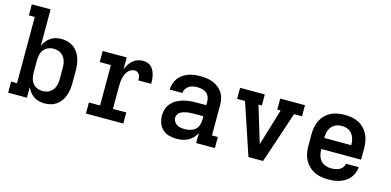

<svg xmlns="http://www.w3.org/2000/svg" viewBox="-70 -1135 3139 1543"><g transform="rotate(15 1500.0 -363.5)"><path d="M344 8Q320 8 297 2.5Q274 -3 254.5 -16Q235 -29 220.5 -48Q206 -67 196 -88V0H40V-92H89V-643H40V-735H196V-432Q206 -453 220.5 -472Q235 -491 254.5 -504Q274 -517 297 -522.5Q320 -528 344 -528Q370 -528 396 -521Q422 -514 443.5 -498.5Q465 -483 480 -461Q495 -439 503.5 -414Q512 -389 515.5 -362.5Q519 -336 519 -310V-210Q519 -184 515.5 -157.5Q512 -131 503.5 -106Q495 -81 480 -59Q465 -37 443.5 -21.5Q422 -6 396 1Q370 8 344 8ZM301 -84Q317 -84 332.5 -87.5Q348 -91 361.5 -99.5Q375 -108 385 -120.5Q395 -133 401 -148Q407 -163 409.5 -178.5Q412 -194 412 -210V-310Q412 -326 409.5 -341.5Q407 -357 401 -372Q395 -387 385 -399.5Q375 -412 361.5 -420.5Q348 -429 332.5 -432.5Q317 -436 301 -436Q278 -436 256 -426.5Q234 -417 220 -398Q206 -379 201 -356Q196 -333 196 -310V-210Q196 -187 201 -164Q206 -141 220 -122Q234 -103 256 -93.5Q278 -84 301 -84Z M687 0V-92H780V-428H687V-520H887V-420Q895 -442 907.5 -462Q920 -482 937.5 -497.5Q955 -513 977.5 -520.5Q1000 -528 1024 -528Q1042 -528 1060 -522Q1078 -516 1091 -503Q1104 -490 1112 -473.5Q1120 -457 1124.5 -439Q1129 -421 1130.5 -403Q1132 -385 1132 -366H1025Q1025 -378 1023.5 -390Q1022 -402 1016.5 -412.5Q1011 -423 1000.5 -429.5Q990 -436 978 -436Q961 -436 945.5 -428Q930 -420 919.5 -406.5Q909 -393 902.5 -377Q896 -361 892.5 -344Q889 -327 888 -310Q887 -293 887 -276V-92H998V0Z M1442 8Q1411 8 1380 0Q1349 -8 1326 -29Q1303 -50 1292 -80.5Q1281 -111 1281 -142Q1281 -170 1289.5 -197Q1298 -224 1316.5 -245Q1335 -266 1359.5 -280Q1384 -294 1411 -301.5Q1438 -309 1465.5 -312Q1493 -315 1521 -315H1604V-346Q1604 -366 1596 -384.5Q1588 -403 1572.5 -415Q1557 -427 1537.5 -431.5Q1518 -436 1498 -436Q1480 -436 1462 -432.5Q1444 -429 1429 -419.5Q1414 -410 1404 -394Q1394 -378 1394 -360H1287Q1288 -385 1295.5 -409.5Q1303 -434 1318 -454.5Q1333 -475 1354 -489.5Q1375 -504 1399 -513Q1423 -522 1448 -525Q1473 -528 1498 -528Q1525 -528 1551 -524.5Q1577 -521 1602 -511.5Q1627 -502 1648.5 -485.5Q1670 -469 1684.5 -447Q1699 -425 1705 -399Q1711 -373 1711 -346V-92H1760V0H1604V-83Q1593 -61 1576 -43Q1559 -25 1537.5 -13.5Q1516 -2 1491.5 3Q1467 8 1442 8ZM1484 -84Q1507 -84 1529.5 -89.5Q1552 -95 1569.5 -109Q1587 -123 1595.5 -144.5Q1604 -166 1604 -189V-223H1521Q1507 -223 1493 -222Q1479 -221 1465.5 -218.5Q1452 -216 1438.5 -211.5Q1425 -207 1413.5 -199.5Q1402 -192 1395 -179.5Q1388 -167 1388 -153Q1388 -137 1397 -122Q1406 -107 1420 -98.5Q1434 -90 1451 -87Q1468 -84 1484 -84Z M2039 0 1896 -428H1830V-520H2036V-428H2008L2085 -173Q2089 -161 2092.5 -148.5Q2096 -136 2100 -123Q2104 -136 2107.5 -148.5Q2111 -161 2115 -173L2192 -428H2164V-520H2370V-428H2304L2161 0Z M2703 8Q2673 8 2644 3Q2615 -2 2588.5 -15Q2562 -28 2540.5 -49Q2519 -70 2505.5 -96Q2492 -122 2486.5 -151.5Q2481 -181 2481 -210V-310Q2481 -339 2486.5 -368Q2492 -397 2505 -423.5Q2518 -450 2539 -471Q2560 -492 2586 -505Q2612 -518 2641.5 -523Q2671 -528 2700 -528Q2729 -528 2758.5 -523Q2788 -518 2814 -505Q2840 -492 2861 -471Q2882 -450 2895 -423.5Q2908 -397 2913.5 -368Q2919 -339 2919 -310V-214H2588V-210Q2588 -186 2594.5 -162Q2601 -138 2616.5 -119.5Q2632 -101 2655.5 -92.5Q2679 -84 2703 -84Q2720 -84 2737.5 -87Q2755 -90 2770.5 -97.5Q2786 -105 2797 -119.5Q2808 -134 2810 -151H2917Q2915 -127 2906 -103.5Q2897 -80 2881.5 -60.5Q2866 -41 2845 -27.5Q2824 -14 2800.5 -6Q2777 2 2752 5Q2727 8 2703 8ZM2588 -306H2812V-310Q2812 -326 2809.5 -342Q2807 -358 2801 -372.5Q2795 -387 2785 -399.5Q2775 -412 2761 -420.5Q2747 -429 2731.5 -432.5Q2716 -436 2700 -436Q2684 -436 2668.5 -432.5Q2653 -429 2639 -420.5Q2625 -412 2615 -399.5Q2605 -387 2599 -372.5Q2593 -358 2590.5 -342Q2588 -326 2588 -310Z"/></g></svg>

Font: Iosevka Etoile Semibold
Style: Regular
Weight: 600
Designer: Belleve Invis
Foundry: Belleve Invis
Version: Version 22.1.2; ttfautohint (v1.8.4)